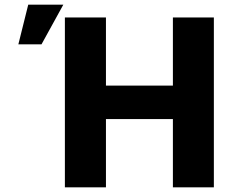

<svg xmlns="http://www.w3.org/2000/svg" viewBox="-20 -802 991 822"><path d="M257.8 0V-727.3H433.6V-435.4H720.2V-727.3H895.6V0H720.2V-292.3H433.6V0ZM58.6 -612.2 100.9 -782H251.1L157.7 -612.2Z"/></svg>

Font: Inter UI Extra Bold
Style: Regular
Weight: 800
Designer: Rasmus Andersson
Foundry: rsms
Version: 3.2;8d6f07862